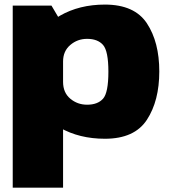

<svg xmlns="http://www.w3.org/2000/svg" viewBox="-20 -618 764 860"><path d="M37 222.5H262.5V-505L210.5 -593H37ZM450 3.5Q582.5 3.5 638 -81.5Q693.5 -166.5 693.5 -298Q693.5 -429.5 638 -513.5Q582.5 -597.5 450 -597.5Q335.5 -597.5 248.8 -547.8Q162 -498 162 -432L262.5 -342.5Q262.5 -389 294.8 -416.5Q327 -444 370 -444Q417.5 -444 441.5 -416.8Q465.5 -389.5 465.5 -297Q465.5 -202.5 441.5 -175.8Q417.5 -149 370 -149Q327 -149 294.8 -176Q262.5 -203 262.5 -251.5L162 -161Q162 -95 248.8 -45.8Q335.5 3.5 450 3.5Z"/></svg>

Font: Anybody UltraCondensed Thin Black
Style: Regular
Weight: 900
Version: Version 1.111